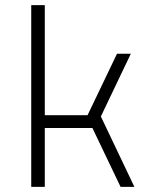

<svg xmlns="http://www.w3.org/2000/svg" viewBox="-20 -730 605 750"><path d="M437 -520 322 -280H155V-710H102V0H155V-230H341L451 0H505L374 -275L491 -520Z"/></svg>

Font: Grotesk 01 Extrafine
Style: Bold
Weight: 400
Designer: Frank Adebiaye, contributions by Jérémy Landes, Ariel Martín Pérez
Foundry: Velvetyne Type Foundry
Version: Version 3.000;Glyphs 3.1.2 (3150)